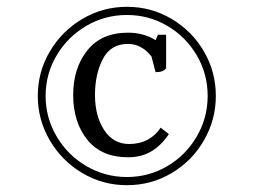

<svg xmlns="http://www.w3.org/2000/svg" viewBox="-20 -733 744 564"><path d="M91 -451Q91 -522 126.5 -582Q162 -642 222 -677.5Q282 -713 353 -713Q424 -713 484 -677.5Q544 -642 579 -582Q614 -522 614 -451Q614 -381 579 -320.5Q544 -260 484 -224.5Q424 -189 353 -189Q282 -189 222 -224.5Q162 -260 126.5 -320.5Q91 -381 91 -451ZM590 -451Q590 -516 558 -570.5Q526 -625 471.5 -657Q417 -689 353 -689Q288 -689 233.5 -657Q179 -625 146.5 -570.5Q114 -516 114 -451Q114 -387 146.5 -332Q179 -277 234 -245Q289 -213 353 -213Q417 -213 471.5 -245Q526 -277 558 -332Q590 -387 590 -451ZM195 -454Q195 -533 236.5 -585Q278 -637 356 -637Q402 -637 437 -615L444 -631H468V-533Q461 -521 437 -521L425 -567Q396 -604 356 -604Q305 -604 282 -559.5Q259 -515 259 -454Q259 -392 286 -351Q313 -310 359 -310Q390 -310 413.5 -322.5Q437 -335 452 -358L476 -339Q453 -305 424 -288Q395 -271 356 -271Q278 -271 236.5 -322.5Q195 -374 195 -454Z"/></svg>

Font: Kurale
Style: Regular
Weight: 400
Designer: Eduardo Rodriguez Tunni
Foundry: Eduardo Rodriguez Tunni
Version: Version 2.000